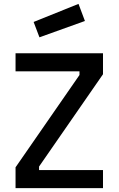

<svg xmlns="http://www.w3.org/2000/svg" viewBox="-20 -968 610 988"><path d="M60 -601V-694H510V-586L181 -111V-93H510V0H60V-107L389 -582V-601ZM153 -855 384 -948 417 -860 183 -776Z"/></svg>

Font: TitilliumText22L Lt
Style: Medium
Weight: 500
Designer: Campivisivi
Foundry: Campivisivi
Version: 1.000